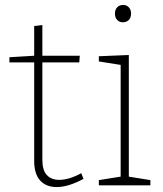

<svg xmlns="http://www.w3.org/2000/svg" viewBox="-20 -748 657 775"><path d="M317 -26Q256 7 209 7Q166 7 142 -19.5Q118 -46 118 -98V-496H18V-517L118 -523V-643L151 -647V-523H302L300 -496H151V-102Q151 -61 169 -41.5Q187 -22 219 -22Q259 -22 308 -49Z M500 -526V-35L587 -21V0H379V-21L467 -35V-486L379 -500V-521ZM444 -693Q444 -709 453 -718.5Q462 -728 477 -728Q491 -728 500 -718.5Q509 -709 509 -693Q509 -676 499.5 -667Q490 -658 476 -658Q462 -658 453 -667.5Q444 -677 444 -693Z"/></svg>

Font: Bitter Pro ExtraLight
Style: Regular
Weight: 275
Designer: Sol Matas, and Bitter project Authors
Foundry: Sol Matas
Version: Version 1.010